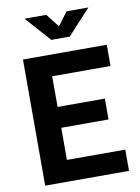

<svg xmlns="http://www.w3.org/2000/svg" viewBox="-97 -960 745 1024"><g transform="rotate(-10 275.5 -448.0)"><path d="M63 0V-683H517V-568H201V-402H457V-289H201V-115H517V0ZM230 -760 109 -896H227L283 -824L337 -896H455L330 -760Z"/></g></svg>

Font: Cairo Play
Style: Bold
Weight: 700
Version: Version 3.119